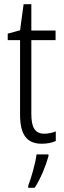

<svg xmlns="http://www.w3.org/2000/svg" viewBox="-20 -771 306 919"><path d="M192 -131C146 -131 130 -163 130 -226V-579H246V-625H130V-751H93L76 -626L17 -610V-579H76V-223C76 -128 107 -83 180 -83C207 -83 229 -88 247 -96V-142C233 -136 212 -131 192 -131ZM212 -23V-32H155C150 9 129 83 115 118V128H146C174 85 199 24 212 -23Z"/></svg>

Font: Noto Sans Kannada UI Condensed Light
Style: Regular
Weight: 300
Width: 3
Designer: Jelle Bosma - Monotype Design Team
Foundry: Monotype Imaging Inc.
Version: Version 2.005